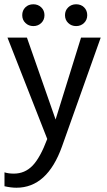

<svg xmlns="http://www.w3.org/2000/svg" viewBox="-20 -676 502 898"><path d="M1 0ZM451 -500 270 9Q201 202 57 202Q31 202 1 195V130Q19 136 45 136Q96 136 132 99Q168 62 201 -26L15 -500H106L240 -117L359 -500ZM84 -605Q84 -627 98.5 -641.5Q113 -656 136 -656Q158 -656 173 -641.5Q188 -627 188 -605Q188 -583 173 -568.5Q158 -554 136 -554Q114 -554 99 -568.5Q84 -583 84 -605ZM284 -605Q284 -627 299 -641.5Q314 -656 336 -656Q359 -656 373.5 -641.5Q388 -627 388 -605Q388 -583 373 -568.5Q358 -554 336 -554Q314 -554 299 -568.5Q284 -583 284 -605Z"/></svg>

Font: Sarabun
Style: Regular
Weight: 400
Designer: Suppakit Chalermlarp | Katatrad Co.,Ltd.
Foundry: Cadson Demak Co.,Ltd.
Version: Version 1.000; ttfautohint (v1.6)